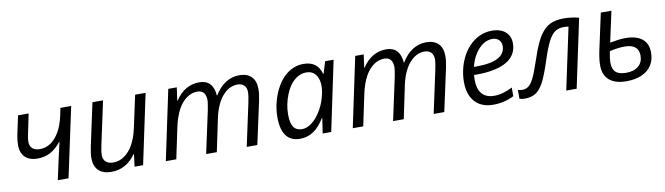

<svg xmlns="http://www.w3.org/2000/svg" viewBox="-34 -994 5033 1454"><g transform="rotate(-10 2483.0 -267.0)"><path d="M387.2 -281.7H382.8Q346.2 -234.9 302 -211.4Q257.8 -188 203.6 -188Q163.6 -188 135 -201.9Q106.4 -215.8 90.8 -242.2Q74.2 -271 74.2 -310.1Q74.2 -355.5 85.4 -405.3L113.3 -536.1H194.8L160.2 -368.7Q155.3 -344.2 155.3 -325.7Q155.3 -292 175 -273.7Q194.8 -255.4 233.9 -255.4Q278.8 -255.4 317.4 -282Q356 -308.6 384.3 -358.9Q412.6 -409.2 427.2 -478L439.5 -536.1H522L407.2 0H324.7L358.4 -155.8Q376 -235.4 387.2 -281.7Z M604 -119.1Q604 -156.2 615.2 -209L685.5 -536.1H767.1L695.8 -204.6Q685.1 -155.8 685.1 -129.4Q685.1 -96.2 705.6 -77.6Q726.1 -59.1 763.7 -59.1Q809.1 -59.1 849.1 -87.2Q889.2 -115.2 917.5 -167Q946.3 -220.7 960.9 -291.5L1013.7 -536.1H1094.2L980.5 0H915L927.2 -94.7H923.8Q850.6 8.3 737.8 8.3Q672.9 8.3 638.4 -24.7Q604 -57.6 604 -119.1Z M1268.6 -536.1H1334L1319.8 -436H1322.8Q1395 -544.4 1507.8 -544.4Q1560.1 -544.4 1589.1 -513.4Q1618.2 -482.4 1622.1 -422.9H1625Q1661.6 -482.9 1710 -513.7Q1758.3 -544.4 1815.4 -544.4Q1875.5 -544.4 1908.2 -511.7Q1940.9 -479 1940.9 -417.5Q1940.9 -396 1938.7 -378.7Q1936.5 -361.3 1930.2 -328.1L1858.9 0H1777.3L1847.7 -326.7Q1858.9 -378.9 1858.9 -407.7Q1858.9 -440.9 1840.6 -459.2Q1822.3 -477.5 1790 -477.5Q1761.7 -477.5 1735.8 -466.1Q1710 -454.6 1687.5 -432.6Q1657.2 -403.8 1635.3 -358.4Q1613.3 -313 1601.1 -255.9L1547.4 0H1465.3L1535.2 -324.2Q1546.4 -382.8 1546.4 -398.4Q1546.4 -477.5 1480.5 -477.5Q1437.5 -477.5 1399.2 -450.4Q1360.8 -423.3 1333.5 -374Q1303.2 -318.4 1286.6 -240.7L1235.8 0H1155.3Z M2044.9 -179.7Q2044.9 -242.2 2061.5 -303.5Q2078.1 -364.7 2108.2 -415.5Q2138.2 -466.3 2177.7 -497.6Q2237.3 -544.4 2309.1 -544.4Q2362.3 -544.4 2395.8 -519.8Q2429.2 -495.1 2443.4 -444.3H2446.8L2474.6 -536.1H2540L2427.2 0H2361.3L2378.9 -116.7H2376Q2337.4 -53.2 2291.3 -21.7Q2245.1 9.8 2186.5 9.8Q2116.2 9.8 2080.6 -38.1Q2044.9 -85.9 2044.9 -179.7ZM2358.9 -169.4Q2385.3 -211.9 2400.4 -264.2Q2415.5 -316.4 2415.5 -356.9Q2415.5 -391.1 2405.3 -417.5Q2395 -443.8 2374.5 -460Q2352.1 -477.1 2320.3 -477.1Q2268.6 -477.1 2226.6 -441.2Q2184.6 -405.3 2157.7 -336.9Q2128.4 -263.7 2128.4 -186Q2128.4 -121.1 2149.4 -90.3Q2170.4 -59.6 2213.4 -59.6Q2252 -59.6 2290.3 -88.9Q2328.6 -118.2 2358.9 -169.4Z M2706.1 -536.1H2771.5L2757.3 -436H2760.3Q2832.5 -544.4 2945.3 -544.4Q2997.6 -544.4 3026.6 -513.4Q3055.7 -482.4 3059.6 -422.9H3062.5Q3099.1 -482.9 3147.5 -513.7Q3195.8 -544.4 3252.9 -544.4Q3313 -544.4 3345.7 -511.7Q3378.4 -479 3378.4 -417.5Q3378.4 -396 3376.2 -378.7Q3374 -361.3 3367.7 -328.1L3296.4 0H3214.8L3285.2 -326.7Q3296.4 -378.9 3296.4 -407.7Q3296.4 -440.9 3278.1 -459.2Q3259.8 -477.5 3227.5 -477.5Q3199.2 -477.5 3173.3 -466.1Q3147.5 -454.6 3125 -432.6Q3094.7 -403.8 3072.8 -358.4Q3050.8 -313 3038.6 -255.9L2984.9 0H2902.8L2972.7 -324.2Q2983.9 -382.8 2983.9 -398.4Q2983.9 -477.5 2918 -477.5Q2875 -477.5 2836.7 -450.4Q2798.3 -423.3 2771 -374Q2740.7 -318.4 2724.1 -240.7L2673.3 0H2592.8Z M3482.4 -196.8Q3482.4 -257.3 3498.8 -314.9Q3515.1 -372.6 3545.7 -419.9Q3576.2 -467.3 3618.2 -498Q3681.6 -544.4 3758.8 -544.4Q3801.3 -544.4 3833 -529.8Q3864.7 -515.1 3881.8 -487.8Q3898.9 -460.4 3898.9 -423.8Q3898.9 -322.8 3801.3 -275.4Q3722.2 -237.3 3586.4 -237.3H3567.4Q3565.4 -222.2 3565.4 -199.2Q3565.4 -128.9 3597.7 -92.3Q3629.9 -55.7 3691.4 -55.7Q3725.1 -55.7 3759.5 -65.2Q3793.9 -74.7 3832 -94.2V-27.8Q3793.5 -8.3 3754.2 0.7Q3714.8 9.8 3670.9 9.8Q3611.8 9.8 3569.6 -14.9Q3527.3 -39.6 3504.9 -85.9Q3482.4 -132.3 3482.4 -196.8ZM3818.8 -416.5Q3818.8 -445.8 3800 -464.1Q3781.2 -482.4 3749.5 -482.4Q3712.4 -482.4 3677.7 -459.2Q3643.1 -436 3616.7 -394Q3590.3 -352.1 3577.1 -297.9H3598.6Q3708 -297.9 3763.4 -327.9Q3818.8 -357.9 3818.8 -416.5Z M3874.5 -0.5V-68.4Q3890.6 -63 3905.8 -63Q3936 -63 3956.3 -78.6Q3976.6 -94.2 3996.1 -132.3Q4016.1 -171.9 4051.8 -277.8Q4094.7 -407.7 4134.3 -459Q4165.5 -502.4 4207 -522Q4248.5 -541.5 4308.6 -541.5Q4367.2 -541.5 4426.3 -526.4L4314.5 0H4234.4L4335.4 -474.1Q4317.9 -477.1 4301.3 -477.1Q4258.8 -477.1 4231.4 -458.3Q4204.1 -439.5 4180.2 -394Q4155.3 -347.2 4124 -250Q4085 -130.9 4058.1 -83.5Q4031.7 -36.1 3998.5 -15.1Q3965.3 5.9 3916 5.9Q3891.6 5.9 3874.5 -0.5Z M4520 -143.1Q4520 -190.9 4534.7 -258.8L4594.7 -536.1H4676.3L4625 -299.8Q4668 -307.6 4692.6 -310.5Q4717.3 -313.5 4744.6 -313.5Q4829.1 -313.5 4873 -277.3Q4917 -241.2 4917 -172.4Q4917 -116.2 4890.9 -75.2Q4864.7 -34.2 4815.2 -12.2Q4765.6 9.8 4696.8 9.8Q4610.8 9.8 4565.4 -29.3Q4520 -68.4 4520 -143.1ZM4834.5 -163.6Q4834.5 -251.5 4726.6 -251.5Q4674.8 -251.5 4611.3 -236.3Q4600.1 -180.2 4600.1 -150.9Q4600.1 -100.6 4625 -77.1Q4649.9 -53.7 4705.6 -53.7Q4765.6 -53.7 4800 -82.8Q4834.5 -111.8 4834.5 -163.6Z"/></g></svg>

Font: Viking Open Sans
Style: Italic
Weight: 400
Italic angle: -12°
Foundry: Ascender Corporation
Version: Version 2.000